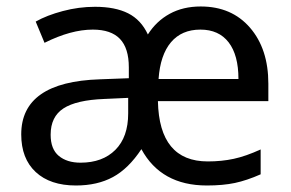

<svg xmlns="http://www.w3.org/2000/svg" viewBox="-20 -566 904 596"><path d="M45.9 -148.9Q45.9 -312 290 -319.8L379.9 -323.2V-356.9Q379.9 -416.5 352.3 -445.3Q324.7 -474.1 268.1 -474.1Q200.2 -474.1 118.2 -433.1L90.8 -499Q125.5 -518.6 175 -531.7Q224.6 -544.9 274.9 -544.9Q337.4 -544.9 377.7 -524.7Q418 -504.4 439 -459Q465.3 -500.5 506.8 -523.2Q548.3 -545.9 603 -545.9Q699.2 -545.9 756.1 -480Q813 -414.1 813 -306.2V-252H470.2Q474.1 -64.9 625 -64.9Q668 -64.9 705.6 -73Q743.2 -81.1 789.1 -102.1V-24.9Q746.1 -5.9 709 2Q671.9 9.8 622.1 9.8Q480 9.8 418.9 -103Q378.9 -42.5 330.6 -16.4Q282.2 9.8 215.8 9.8Q135.7 9.8 90.8 -32Q45.9 -73.7 45.9 -148.9ZM137.2 -147.9Q137.2 -103 162.6 -82Q188 -61 230 -61Q298.3 -61 338.1 -100.8Q377.9 -140.6 377.9 -213.9V-262.2L303.2 -258.8Q216.8 -255.4 177 -229.5Q137.2 -203.6 137.2 -147.9ZM602.1 -474.1Q543.9 -474.1 510.7 -434.8Q477.5 -395.5 472.2 -320.8H720.2Q720.2 -395 689.7 -434.6Q659.2 -474.1 602.1 -474.1Z"/></svg>

Font: Noto Sans Southeast Asian
Style: Regular
Weight: 400
Designer: Monotype Design Team
Foundry: Monotype Imaging Inc.
Version: Version 1.06 uh; ttfautohint (v1.4.1)